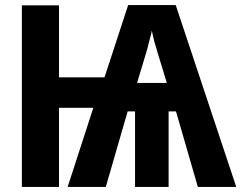

<svg xmlns="http://www.w3.org/2000/svg" viewBox="-20 -735 949 755"><path d="M671 -715 909 0H758L672 -297H643V0H511V-297H482L396 0H246L347 -311H212V0H66V-714H212V-431H391L484 -715ZM577 -615Q576 -606 572.5 -594Q569 -582 566 -570Q563 -558 560 -546Q557 -534 554 -525L519 -409H636L600 -527Q597 -539 592 -554.5Q587 -570 583 -587Q579 -604 577 -615Z"/></svg>

Font: Noto Sans Display Condensed
Style: Bold
Weight: 700
Width: 3
Designer: Monotype Design Team
Foundry: Monotype Imaging Inc.
Version: Version 2.003